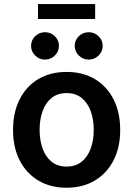

<svg xmlns="http://www.w3.org/2000/svg" viewBox="-20 -903 649 935"><path d="M304.2 11.2Q224.6 11.2 166 -24.2Q107.4 -59.6 75.4 -122.8Q43.5 -186 43.5 -270Q43.5 -355 75.4 -418.7Q107.4 -482.4 166 -517.6Q224.6 -552.7 304.2 -552.7Q383.8 -552.7 442.4 -517.6Q501 -482.4 533.2 -418.7Q565.4 -355 565.4 -270Q565.4 -186 533.2 -122.8Q501 -59.6 442.4 -24.2Q383.8 11.2 304.2 11.2ZM304.2 -91.8Q348.6 -91.8 377.9 -115.7Q407.2 -139.6 421.9 -180.2Q436.5 -220.7 436.5 -270.5Q436.5 -320.8 421.9 -361.3Q407.2 -401.9 377.9 -425.8Q348.6 -449.7 304.2 -449.7Q260.3 -449.7 231 -425.8Q201.7 -401.9 187.3 -361.3Q172.9 -320.8 172.9 -270.5Q172.9 -220.7 187.3 -180.2Q201.7 -139.6 231 -115.7Q260.3 -91.8 304.2 -91.8ZM443.4 -883.3V-810.5H165V-883.3ZM199.2 -612.8Q170.9 -612.8 151.1 -632.6Q131.3 -652.3 131.3 -679.7Q131.3 -707 151.1 -726.6Q170.9 -746.1 199.2 -746.1Q227.1 -746.1 247.1 -726.6Q267.1 -707 267.1 -679.7Q267.1 -652.3 247.1 -632.6Q227.1 -612.8 199.2 -612.8ZM412.1 -612.8Q383.8 -612.8 363.8 -632.6Q343.8 -652.3 343.8 -679.7Q343.8 -707 363.8 -726.6Q383.8 -746.1 412.1 -746.1Q439.9 -746.1 460 -726.6Q480 -707 480 -679.7Q480 -652.3 460 -632.6Q439.9 -612.8 412.1 -612.8Z"/></svg>

Font: Inter SemiBold
Style: Regular
Weight: 600
Designer: Rasmus Andersson
Foundry: rsms
Version: Version 4.001;git-9221beed3